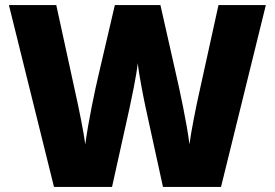

<svg xmlns="http://www.w3.org/2000/svg" viewBox="-20 -734 1079 754"><path d="M1024 -714H838L759 -355C751 -319 730 -216 724 -167C715 -245 684 -388 671 -444L610 -714H431L368 -444C354 -386 325 -248 315 -167C309 -214 287 -321 279 -356L201 -714H15L192 0H420L489 -311C494 -334 516 -437 521 -486C526 -437 547 -334 552 -311L620 0H848Z"/></svg>

Font: Noto Sans Lao Looped Black
Style: Regular
Weight: 900
Designer: Mark Frömberg, Ben Mitchell
Foundry: The Fontpad Ltd
Version: Version 1.002